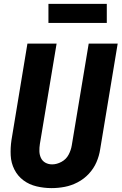

<svg xmlns="http://www.w3.org/2000/svg" viewBox="-20 -959 625 987"><path d="M245 8Q279 8 313 1.5Q347 -5 379.5 -22Q412 -39 437 -66Q462 -93 476 -125.5Q490 -158 495 -192L585 -735H436L349 -212Q345 -187 332.5 -163.5Q320 -140 296 -127Q272 -114 248 -114Q229 -114 213.5 -122.5Q198 -131 190.5 -147Q183 -163 182.5 -181.5Q182 -200 185 -219L271 -735H121L39 -239Q33 -199 35 -160Q37 -121 54 -87.5Q71 -54 100.5 -32Q130 -10 168 -1Q206 8 245 8ZM229 -841H529V-939H229Z"/></svg>

Font: Iosevka Sparkle Heavy Oblique
Style: Regular
Weight: 900
Italic angle: -9°
Designer: Belleve Invis
Foundry: Belleve Invis
Version: Version 4.5.0; ttfautohint (v1.8.3)